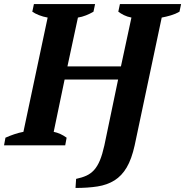

<svg xmlns="http://www.w3.org/2000/svg" viewBox="-44 -720 917 951"><path d="M279 0H-24L-17 -38Q3 -47 26.5 -55Q50 -63 72 -67L192 -633Q169 -637 149 -645Q129 -653 116 -662L124 -700H427L419 -662Q402 -652 382 -644Q362 -636 342 -633L290 -391H555L607 -633Q586 -637 570 -645Q554 -653 542 -662L550 -700H853L845 -662Q826 -651 802.5 -644Q779 -637 757 -633L623 0Q608 68 583.5 109.5Q559 151 523 173.5Q487 196 439 203.5Q391 211 330 211L333 166Q362 160 384 150Q406 140 422.5 121.5Q439 103 451 74Q463 45 473 0L541 -326H276L222 -67Q256 -60 286 -38Z"/></svg>

Font: PT Serif
Style: Bold Italic
Weight: 700
Italic angle: -12°
Designer: A.Korolkova, O.Umpeleva, V.Yefimov
Foundry: ParaType Ltd
Version: Version 1.000W OFL